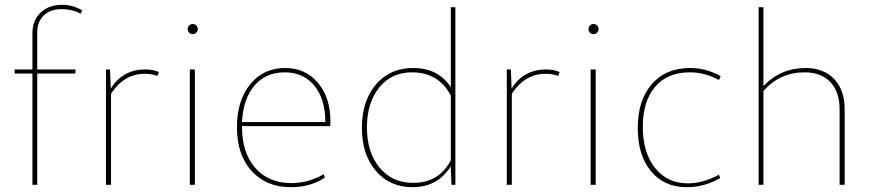

<svg xmlns="http://www.w3.org/2000/svg" viewBox="-20 -769 3633 799"><path d="M115 0V-463H41V-480H115V-631Q115 -684 149 -716.5Q183 -749 239 -749Q281 -749 322 -726L316 -712Q280 -731 236 -731Q190 -731 162.5 -705Q135 -679 135 -636V-480H294V-463H135V0Z M421 0V-480H438L441 -400Q490 -480 585 -480Q617 -480 641 -469L635 -453Q611 -462 583 -462Q496 -462 442 -379V-378V0Z M797 -633Q791 -627 782 -627Q773 -627 767 -633Q761 -639 761 -648Q761 -657 767 -663Q773 -669 782 -669Q791 -669 797 -663Q803 -657 803 -648Q803 -639 797 -633ZM770 0V-480H791V0Z M1191 10Q1088 10 1027 -57.5Q966 -125 966 -239Q966 -350 1021 -418Q1076 -486 1167 -486Q1251 -486 1303 -424.5Q1355 -363 1355 -264Q1355 -251 1354 -244H987V-242Q987 -133 1042.5 -70Q1098 -7 1193 -7Q1263 -7 1327 -44L1332 -30Q1273 10 1191 10ZM1165 -468Q1086 -468 1039 -413Q992 -358 987 -261H1334Q1334 -356 1288.5 -412Q1243 -468 1165 -468Z M1697 10Q1602 10 1544 -58Q1486 -126 1486 -237Q1486 -349 1544.5 -417.5Q1603 -486 1699 -486Q1804 -486 1856 -406V-739H1875V0H1859L1856 -64V-77Q1801 10 1697 10ZM1507 -239Q1507 -135 1559.5 -71.5Q1612 -8 1699 -8Q1807 -8 1856 -102V-371Q1806 -468 1694 -468Q1609 -468 1558 -404.5Q1507 -341 1507 -239Z M2089 0V-480H2106L2109 -400Q2158 -480 2253 -480Q2285 -480 2309 -469L2303 -453Q2279 -462 2251 -462Q2164 -462 2110 -379V-378V0Z M2465 -633Q2459 -627 2450 -627Q2441 -627 2435 -633Q2429 -639 2429 -648Q2429 -657 2435 -663Q2441 -669 2450 -669Q2459 -669 2465 -663Q2471 -657 2471 -648Q2471 -639 2465 -633ZM2438 0V-480H2459V0Z M2838 10Q2744 10 2689 -56.5Q2634 -123 2634 -236Q2634 -352 2692.5 -419Q2751 -486 2852 -486Q2918 -486 2979 -452L2972 -436Q2914 -468 2850 -468Q2758 -468 2706.5 -408Q2655 -348 2655 -241Q2655 -134 2706 -70Q2757 -6 2842 -6Q2906 -6 2972 -42L2977 -28Q2912 10 2838 10Z M3137 0V-739H3157V-411Q3229 -486 3332 -486Q3408 -486 3451.5 -440Q3495 -394 3495 -314V0H3474V-314Q3474 -387 3435.5 -427.5Q3397 -468 3328 -468Q3225 -468 3157 -390V0Z"/></svg>

Font: Cantarell Thin
Style: Regular
Weight: 100
Designer: Dave Crossland, Nikolaus Waxweiler, Florian Fecher, Jacques Le Bailly, Eben Sorkin, Alexei Vanyashin, Alexios Zavras, Em
Version: Version 0.303